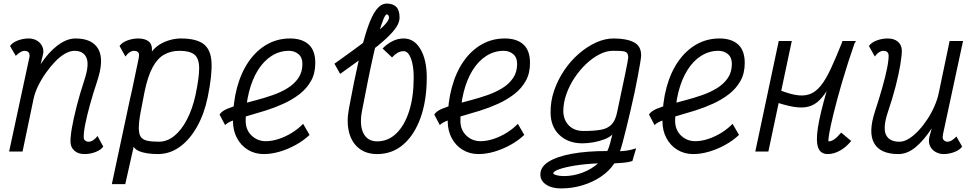

<svg xmlns="http://www.w3.org/2000/svg" viewBox="-20 -847 5440 1073"><path d="M525 -87 557 -28Q544 -9 514 2.5Q484 14 453 14Q417 14 396 -4.5Q375 -23 374 -53Q373 -82 382 -133.5Q391 -185 408.5 -253.5Q426 -322 452 -401Q480 -486 463 -524.5Q446 -563 396 -563Q371 -563 342.5 -546.5Q314 -530 286.5 -501Q259 -472 234.5 -437Q210 -402 192 -364.5Q174 -327 167 -292L106 0H31L143 -521Q144 -525 145 -530Q146 -535 145 -540Q144 -551 137 -557Q130 -563 117 -563Q108 -563 96.5 -557Q85 -551 68 -535L36 -590Q50 -610 80 -621Q110 -632 140 -632Q167 -632 187.5 -619.5Q208 -607 217.5 -584.5Q227 -562 218 -533L207 -488Q250 -554 301.5 -593Q353 -632 402 -632Q496 -632 529.5 -572.5Q563 -513 523 -393Q500 -324 483 -262.5Q466 -201 456.5 -153.5Q447 -106 448 -79Q448 -68 456 -61.5Q464 -55 476 -55Q488 -55 501.5 -64Q515 -73 525 -87Z M990 -632Q1076 -632 1117 -601.5Q1158 -571 1162 -499.5Q1166 -428 1141 -305Q1122 -212 1081.5 -139.5Q1041 -67 985 -26.5Q929 14 862 14Q829 14 801 9.5Q773 5 754 -4Q735 -13 727 -27L680 182H605L705 -287Q706 -292 707.5 -298.5Q709 -305 711 -313Q712 -317 713 -322.5Q714 -328 716 -335L755 -521Q756 -526 756.5 -531Q757 -536 757 -540Q757 -551 749.5 -557Q742 -563 729 -563Q717 -563 704 -554.5Q691 -546 681 -531L648 -590Q662 -610 692 -621Q722 -632 752 -632Q790 -632 811 -615.5Q832 -599 829 -559Q847 -583 873.5 -599Q900 -615 930.5 -623.5Q961 -632 990 -632ZM1072 -313Q1093 -411 1093 -465.5Q1093 -520 1067 -541.5Q1041 -563 984 -563Q936 -563 898.5 -542.5Q861 -522 833.5 -472Q806 -422 788 -335L772 -252Q758 -185 756 -145Q754 -105 764.5 -86Q775 -67 801 -61Q827 -55 868 -55Q914 -55 954 -87.5Q994 -120 1024.5 -178.5Q1055 -237 1072 -313Z M1674 -155 1710 -93Q1676 -61 1632.5 -37Q1589 -13 1543 0.5Q1497 14 1454 14Q1405 14 1366 -9.5Q1327 -33 1304.5 -75Q1282 -117 1282 -171Q1282 -274 1305 -358.5Q1328 -443 1370.5 -504Q1413 -565 1471.5 -598.5Q1530 -632 1601 -632Q1668 -632 1705 -598.5Q1742 -565 1742 -495Q1742 -437 1718 -394.5Q1694 -352 1654 -321Q1614 -290 1564.5 -267.5Q1515 -245 1464 -229Q1413 -213 1366.5 -200Q1320 -187 1286 -175Q1252 -163 1238 -148L1207 -207Q1219 -226 1250 -239Q1281 -252 1323 -263.5Q1365 -275 1412.5 -287.5Q1460 -300 1505.5 -316Q1551 -332 1588 -355Q1625 -378 1647.5 -411Q1670 -444 1670 -490Q1670 -526 1648 -544.5Q1626 -563 1595 -563Q1543 -563 1498.5 -535Q1454 -507 1421.5 -455Q1389 -403 1371 -331Q1353 -259 1353 -172Q1353 -121 1386 -89.5Q1419 -58 1465 -58Q1500 -58 1538 -70.5Q1576 -83 1611.5 -105Q1647 -127 1674 -155Z M2088 14Q2026 14 1985.5 -18.5Q1945 -51 1930.5 -108.5Q1916 -166 1930 -240Q1959 -397 1984.5 -508.5Q2010 -620 2034 -690.5Q2058 -761 2084 -794Q2110 -827 2141 -827Q2176 -827 2194.5 -808.5Q2213 -790 2213 -748Q2213 -724 2195.5 -696.5Q2178 -669 2139.5 -633Q2101 -597 2037.5 -548.5Q1974 -500 1881 -434L1849 -491Q1956 -567 2023.5 -618Q2091 -669 2122.5 -700.5Q2154 -732 2154 -749Q2154 -755 2150.5 -761Q2147 -767 2142 -767Q2134 -767 2122.5 -739Q2111 -711 2097 -661Q2083 -611 2067.5 -543Q2052 -475 2036 -395Q2020 -315 2003 -227Q1988 -148 2011 -102.5Q2034 -57 2088 -57Q2149 -57 2195 -101.5Q2241 -146 2266.5 -226Q2292 -306 2292 -415Q2292 -480 2276.5 -520.5Q2261 -561 2236 -561Q2217 -561 2201 -551.5Q2185 -542 2171 -526L2118 -576Q2142 -601 2172.5 -616.5Q2203 -632 2236 -632Q2295 -632 2330 -572Q2365 -512 2365 -415Q2365 -286 2330.5 -189.5Q2296 -93 2234 -39.5Q2172 14 2088 14Z M2874 -155 2910 -93Q2876 -61 2832.5 -37Q2789 -13 2743 0.5Q2697 14 2654 14Q2605 14 2566 -9.5Q2527 -33 2504.5 -75Q2482 -117 2482 -171Q2482 -274 2505 -358.5Q2528 -443 2570.5 -504Q2613 -565 2671.5 -598.5Q2730 -632 2801 -632Q2868 -632 2905 -598.5Q2942 -565 2942 -495Q2942 -437 2918 -394.5Q2894 -352 2854 -321Q2814 -290 2764.5 -267.5Q2715 -245 2664 -229Q2613 -213 2566.5 -200Q2520 -187 2486 -175Q2452 -163 2438 -148L2407 -207Q2419 -226 2450 -239Q2481 -252 2523 -263.5Q2565 -275 2612.5 -287.5Q2660 -300 2705.5 -316Q2751 -332 2788 -355Q2825 -378 2847.5 -411Q2870 -444 2870 -490Q2870 -526 2848 -544.5Q2826 -563 2795 -563Q2743 -563 2698.5 -535Q2654 -507 2621.5 -455Q2589 -403 2571 -331Q2553 -259 2553 -172Q2553 -121 2586 -89.5Q2619 -58 2665 -58Q2700 -58 2738 -70.5Q2776 -83 2811.5 -105Q2847 -127 2874 -155Z M3115 206Q3063 206 3031 184Q2999 162 3000 127Q3000 86 3045.5 57Q3091 28 3175 12.5Q3259 -3 3374 -3Q3383 -21 3390 -47.5Q3397 -74 3402 -95Q3387 -80 3359 -69Q3331 -58 3298 -52Q3265 -46 3235 -46Q3155 -46 3106 -93Q3057 -140 3057 -218Q3056 -280 3076.5 -340Q3097 -400 3132.5 -453Q3168 -506 3214 -546Q3260 -586 3310 -609Q3360 -632 3409 -632Q3482 -632 3523 -610.5Q3564 -589 3563 -536Q3563 -527 3558 -497Q3553 -467 3545 -424Q3537 -381 3526.5 -331Q3516 -281 3504 -230.5Q3492 -180 3481 -134.5Q3470 -89 3460.5 -54Q3451 -19 3445 -2Q3468 -3 3487 -6Q3506 -9 3535 -18L3514 53Q3492 60 3464.5 62.5Q3437 65 3413 66Q3386 108 3339.5 139.5Q3293 171 3235.5 188.5Q3178 206 3115 206ZM3132 137Q3185 137 3236 117.5Q3287 98 3322 66Q3251 69 3195 78Q3139 87 3106 98.5Q3073 110 3072 122Q3072 127 3089.5 132Q3107 137 3132 137ZM3240 -115Q3301 -115 3339 -122Q3377 -129 3398.5 -152Q3420 -175 3429 -221Q3459 -362 3474.5 -436.5Q3490 -511 3491 -527Q3490 -545 3482.5 -552.5Q3475 -560 3456.5 -561.5Q3438 -563 3404 -563Q3369 -563 3330.5 -543.5Q3292 -524 3256 -490Q3220 -456 3191 -412.5Q3162 -369 3145 -320.5Q3128 -272 3128 -224Q3130 -174 3160.5 -144.5Q3191 -115 3240 -115Z M4074 -155 4110 -93Q4076 -61 4032.5 -37Q3989 -13 3943 0.5Q3897 14 3854 14Q3805 14 3766 -9.5Q3727 -33 3704.5 -75Q3682 -117 3682 -171Q3682 -274 3705 -358.5Q3728 -443 3770.5 -504Q3813 -565 3871.5 -598.5Q3930 -632 4001 -632Q4068 -632 4105 -598.5Q4142 -565 4142 -495Q4142 -437 4118 -394.5Q4094 -352 4054 -321Q4014 -290 3964.5 -267.5Q3915 -245 3864 -229Q3813 -213 3766.5 -200Q3720 -187 3686 -175Q3652 -163 3638 -148L3607 -207Q3619 -226 3650 -239Q3681 -252 3723 -263.5Q3765 -275 3812.5 -287.5Q3860 -300 3905.5 -316Q3951 -332 3988 -355Q4025 -378 4047.5 -411Q4070 -444 4070 -490Q4070 -526 4048 -544.5Q4026 -563 3995 -563Q3943 -563 3898.5 -535Q3854 -507 3821.5 -455Q3789 -403 3771 -331Q3753 -259 3753 -172Q3753 -121 3786 -89.5Q3819 -58 3865 -58Q3900 -58 3938 -70.5Q3976 -83 4011.5 -105Q4047 -127 4074 -155Z M4274 0H4201L4332 -618H4405ZM4681 -106 4737 -59Q4707 -23 4673 -4.5Q4639 14 4606 14Q4565 14 4552 -23Q4539 -60 4551.5 -137.5Q4564 -215 4599 -334.5Q4634 -454 4688 -618H4764Q4712 -536 4677 -471.5Q4642 -407 4615 -361.5Q4588 -316 4561 -288.5Q4534 -261 4499.5 -251.5Q4465 -242 4415 -250Q4365 -258 4291 -285L4306 -356Q4373 -327 4420.5 -317.5Q4468 -308 4503 -320Q4538 -332 4567 -368Q4596 -404 4624.5 -466Q4653 -528 4689 -618H4760Q4716 -491 4686 -388Q4656 -285 4638 -211Q4620 -137 4613.5 -97Q4607 -57 4611 -57Q4626 -57 4642.5 -68.5Q4659 -80 4681 -106Z M4869 -531 4836 -590Q4850 -610 4880 -621Q4910 -632 4940 -632Q4977 -632 4998 -614Q5019 -596 5020 -565Q5020 -537 5011.5 -485.5Q5003 -434 4985.5 -365.5Q4968 -297 4941 -218Q4913 -132 4931.5 -93.5Q4950 -55 5007 -55Q5032 -55 5059.5 -72Q5087 -89 5113.5 -117.5Q5140 -146 5163 -181Q5186 -216 5202.5 -254Q5219 -292 5226 -326L5287 -618H5362L5250 -97Q5250 -93 5249 -88Q5248 -83 5248 -79Q5249 -68 5257 -61.5Q5265 -55 5276 -55Q5286 -55 5297.5 -61.5Q5309 -68 5325 -84L5357 -28Q5344 -9 5314 2.5Q5284 14 5253 14Q5228 14 5206.5 1Q5185 -12 5176 -34.5Q5167 -57 5175 -86L5187 -130Q5144 -64 5097.5 -25Q5051 14 5001 14Q4900 14 4865.5 -46Q4831 -106 4870 -225Q4893 -295 4910.5 -356.5Q4928 -418 4937.5 -465.5Q4947 -513 4946 -539Q4945 -551 4937.5 -557Q4930 -563 4917 -563Q4905 -563 4892 -554.5Q4879 -546 4869 -531Z"/></svg>

Font: Victor Mono
Style: Italic
Weight: 400
Italic angle: -12°
Monospace: yes
Designer: Rune Bjørnerås
Version: Version 1.561;gftools[0.9.30]